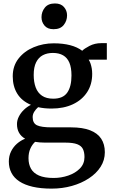

<svg xmlns="http://www.w3.org/2000/svg" viewBox="-20 -819 652 1108"><path d="M278 269.5Q215.5 269.5 169 258.8Q122.5 248 91.8 227.8Q61 207.5 46 178.5Q31 149.5 31 113Q31 81 43.8 55Q56.5 29 78 10.2Q99.5 -8.5 125 -18.5Q101.5 -32 89.8 -53Q78 -74 78 -103Q78 -125 88.8 -146.2Q99.5 -167.5 117.8 -185.2Q136 -203 158.5 -214Q106 -236 79.8 -278.2Q53.5 -320.5 53.5 -378.5Q53.5 -438.5 87 -481.2Q120.5 -524 174.8 -546.5Q229 -569 290 -569Q343.5 -569 384.8 -558.2Q426 -547.5 454.5 -526Q465.5 -538 496.2 -554Q527 -570 564.5 -570H596.5V-474.5H492Q498.5 -464 502.8 -451.2Q507 -438.5 509.5 -424Q512 -409.5 512 -394Q512.5 -333 483 -287.5Q453.5 -242 400.5 -217.2Q347.5 -192.5 277.5 -192.5Q256.5 -192.5 237 -194.5Q217.5 -196.5 200 -200.5Q186.5 -188.5 177.5 -174Q168.5 -159.5 168.5 -143Q168.5 -108 193.5 -96Q218.5 -84 279 -84H390Q456.5 -84 499.8 -67.2Q543 -50.5 564 -18.5Q585 13.5 585 59.5Q585 105.5 560.5 143.8Q536 182 493 210.2Q450 238.5 394.8 254Q339.5 269.5 278 269.5ZM289.5 208Q333.5 208 374.2 194Q415 180 441.2 153.2Q467.5 126.5 467.5 87.5Q467.5 59.5 458.5 41Q449.5 22.5 425.5 13.2Q401.5 4 356.5 4H239Q223.5 4 209.2 2.8Q195 1.5 182.5 -0.5Q165 16 154.8 39.5Q144.5 63 144.5 94Q144.5 129 158.8 154.5Q173 180 204.8 194Q236.5 208 289.5 208ZM287.5 -249.5Q343.5 -249.5 368 -284.5Q392.5 -319.5 392.5 -383.5Q392.5 -428.5 380.5 -457Q368.5 -485.5 344.5 -499.5Q320.5 -513.5 285 -513.5Q252 -513.5 227.2 -500.5Q202.5 -487.5 188.5 -459.5Q174.5 -431.5 174.5 -386.5Q174.5 -345.5 186 -314.5Q197.5 -283.5 222.5 -266.5Q247.5 -249.5 287.5 -249.5ZM288.5 -650.5Q254.5 -650.5 237 -671.2Q219.5 -692 219.5 -719.5Q219.5 -751 238.8 -775Q258 -799 296.5 -799H297.5Q331.5 -799 349.2 -778.5Q367 -758 367 -730.5Q367 -699 347.8 -674.8Q328.5 -650.5 289.5 -650.5Z"/></svg>

Font: Merriweather 20pt SemiBold
Style: Regular
Weight: 600
Version: Version 2.100